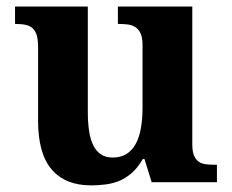

<svg xmlns="http://www.w3.org/2000/svg" viewBox="-20 -556 707 586"><path d="M442.9 0 420.9 -70.8H416Q400.9 -44.9 383.3 -29.1Q365.7 -13.2 345.7 -4.6Q325.7 3.9 303.5 6.8Q281.2 9.8 257.8 9.8Q179.7 9.8 137.9 -38.6Q96.2 -86.9 96.2 -188V-412.1Q96.2 -434.1 92.3 -447.8Q88.4 -461.4 80.1 -469.2Q71.8 -477.1 58.8 -480Q45.9 -482.9 27.8 -482.9H25.9V-536.1H248V-215.8Q248 -183.6 251.7 -157.7Q255.4 -131.8 264.2 -113.5Q272.9 -95.2 287.6 -85.2Q302.2 -75.2 324.2 -75.2Q348.1 -75.2 365.5 -85.7Q382.8 -96.2 393.8 -116Q404.8 -135.7 409.9 -163.8Q415 -191.9 415 -227.1V-418.9Q415 -440.9 409.2 -453.6Q403.3 -466.3 393.6 -472.9Q383.8 -479.5 370.6 -481.2Q357.4 -482.9 342.8 -482.9H339.8V-536.1H566.9V-116.2Q566.9 -94.2 572 -81.8Q577.1 -69.3 585.9 -63Q594.7 -56.6 606.9 -54.9Q619.1 -53.2 633.8 -53.2H642.1V0Z"/></svg>

Font: Droid Serif
Style: Bold
Weight: 700
Designer: Monotype Design team
Foundry: Monotype Imaging Inc.
Version: Version 1.03